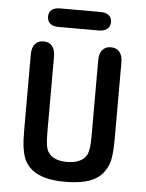

<svg xmlns="http://www.w3.org/2000/svg" viewBox="-54 -803 650 857"><g transform="rotate(5 271.0 -374.5)"><path d="M474 -204V-543Q474 -573 460.5 -589.5Q447 -606 422 -606Q397 -606 383.5 -589.5Q370 -573 370 -543V-204Q370 -173 367.5 -153Q365 -133 360 -122Q350 -101 327 -90Q304 -79 271 -79Q240 -79 218.5 -88Q197 -97 185 -116Q178 -127 175 -147.5Q172 -168 172 -204V-543Q172 -573 158.5 -589.5Q145 -606 120 -606Q95 -606 81.5 -589.5Q68 -573 68 -543V-204Q68 -154 72.5 -124Q77 -94 86 -73Q106 -31 151 -10.5Q196 10 271 10Q339 10 383 -7Q427 -24 448 -60Q463 -82 468.5 -114.5Q474 -147 474 -204ZM180 -759Q156 -759 143 -748.5Q130 -738 130 -718Q130 -698 143 -687Q156 -676 180 -676H361Q385 -676 398.5 -687Q412 -698 412 -718Q412 -738 398.5 -748.5Q385 -759 361 -759Z"/></g></svg>

Font: Beiruti SemiBold
Style: Regular
Weight: 600
Designer: Arlette Boutros
Foundry: Boutros
Version: Version 1.41